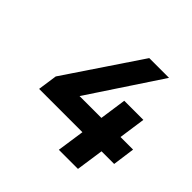

<svg xmlns="http://www.w3.org/2000/svg" viewBox="-174 -872 1044 1044"><g transform="rotate(45 348.5 -350.0)"><path d="M102.1 -158.2 118.2 -270 407.2 -700.2H559.1L285.2 -286.1H453.1L475.1 -439.9H622.1L600.1 -286.1H696.8L679.2 -158.2H582L559.1 0H412.1L435.1 -158.2Z"/></g></svg>

Font: Trueno SemiBold
Style: Italic
Weight: 600
Designer: Julieta Ulanovsky
Foundry: Julieta Ulanovsky
Version: Version 3.001b | FøM Fix